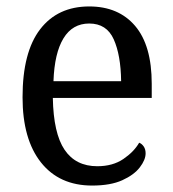

<svg xmlns="http://www.w3.org/2000/svg" viewBox="-20 -566 537 596"><path d="M266 10Q164 10 107 -62Q50 -134 50 -264Q50 -404 104.5 -475Q159 -546 257 -546Q348 -546 399.5 -485.5Q451 -425 451 -306V-262H144Q146 -152 180.5 -101Q215 -50 282 -50Q330 -50 363 -72.5Q396 -95 412 -123Q420 -120 426 -111.5Q432 -103 432 -90Q432 -70 414 -46.5Q396 -23 359.5 -6.5Q323 10 266 10ZM356 -314Q355 -395 333 -444Q311 -493 257 -493Q205 -493 177 -447Q149 -401 146 -314Z"/></svg>

Font: Noto Serif Thai SemiCondensed
Style: Regular
Weight: 400
Width: 4
Designer: Monotype Design Team
Foundry: Monotype Imaging Inc.
Version: Version 2.002